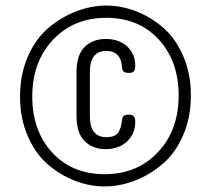

<svg xmlns="http://www.w3.org/2000/svg" viewBox="-20 -705 758 690"><path d="M52 -358C52 -306 61.2 -258.8 79.5 -216.5C97.8 -174.2 121.8 -140.2 151.5 -114.5C181.2 -88.8 213.7 -69.2 249 -55.5C284.3 -41.8 320 -35 356 -35C392 -35 427.8 -41.8 463.5 -55.5C499.2 -69.2 532.3 -88.8 563 -114.5C593.7 -140.2 618.5 -174.5 637.5 -217.5C656.5 -260.5 666 -308.7 666 -362C666 -414 656.8 -461.2 638.5 -503.5C620.2 -545.8 596.2 -579.8 566.5 -605.5C536.8 -631.2 504.3 -650.8 469 -664.5C433.7 -678.2 398 -685 362 -685C326 -685 290.2 -678.2 254.5 -664.5C218.8 -650.8 185.7 -631.2 155 -605.5C124.3 -579.8 99.5 -545.5 80.5 -502.5C61.5 -459.5 52 -411.3 52 -358ZM96 -358C96 -441.3 120.8 -509.3 170.5 -562C220.2 -614.7 284 -641 362 -641C440 -641 502.8 -615 550.5 -563C598.2 -511 622 -444 622 -362C622 -278.7 597.2 -210.7 547.5 -158C497.8 -105.3 434 -79 356 -79C278 -79 215.2 -105 167.5 -157C119.8 -209 96 -276 96 -358ZM255 -288C255 -247.3 264.7 -217.3 284 -198C303.3 -178.7 328.3 -169 359 -169C391 -169 416.8 -178.2 436.5 -196.5C456.2 -214.8 466 -238.3 466 -267C466 -277 464.2 -283.8 460.5 -287.5C456.8 -291.2 450.7 -293 442 -293C427.3 -293 419.7 -287.3 419 -276C417.7 -266.7 416.5 -259.5 415.5 -254.5C414.5 -249.5 412.2 -243 408.5 -235C404.8 -227 399.2 -221.2 391.5 -217.5C383.8 -213.8 374 -212 362 -212C322.7 -212 303 -237.3 303 -288V-446C303 -496.7 322.7 -522 362 -522C398 -522 417 -501.3 419 -460C419 -448.7 427 -443 443 -443C451.7 -443 457.7 -444.8 461 -448.5C464.3 -452.2 466 -459.3 466 -470C466 -497.3 456.3 -520 437 -538C417.7 -556 392 -565 360 -565C328.7 -565 303.3 -555.3 284 -536C264.7 -516.7 255 -486.7 255 -446Z"/></svg>

Font: Terminal Dosis
Style: Book
Weight: 400
Designer: EdgarTolentino, PabloImpallari, IginoMarini
Foundry: EdgarTolentino, PabloImpallari, IginoMarini
Version: Version 1.006